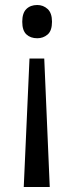

<svg xmlns="http://www.w3.org/2000/svg" viewBox="-20 -564 297 768"><path d="M188 -477Q188 -441 170.5 -426Q153 -411 129 -411Q102 -411 85.5 -426.5Q69 -442 69 -477Q69 -512 85.5 -528Q102 -544 129 -544Q153 -544 170.5 -528Q188 -512 188 -477ZM98 -330H157L179 184H75Z"/></svg>

Font: Noto Sans Hebrew SemiCondensed
Style: Regular
Weight: 400
Width: 4
Designer: Monotype Design Team
Foundry: Monotype Imaging Inc.
Version: Version 2.004; ttfautohint (v1.8.4.7-5d5b)